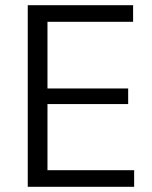

<svg xmlns="http://www.w3.org/2000/svg" viewBox="-20 -720 585 740"><path d="M145 -64H497V0H87V-700H493V-636H145L163 -687V-349L145 -379H474V-319H145L163 -349V-13Z"/></svg>

Font: Pathway Extreme 8pt Thin Light
Style: Regular
Weight: 300
Version: Version 1.001;gftools[0.9.26]